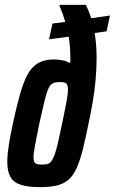

<svg xmlns="http://www.w3.org/2000/svg" viewBox="-20 -763 473 791"><path d="M146 8Q96 8 66 -1.5Q36 -11 23 -34Q10 -57 10 -96Q10 -125 16 -163.5Q22 -202 33 -254Q48 -323 62 -373Q76 -423 93 -455Q110 -487 136 -502.5Q162 -518 201 -518Q221 -518 238 -514.5Q255 -511 266 -504L270 -507Q270 -536 268.5 -562Q267 -588 263 -612L182 -601L196 -666L249 -673Q244 -690 238 -706.5Q232 -723 225 -739L226 -743H334Q340 -730 345.5 -716.5Q351 -703 356 -688L433 -699L419 -634L370 -627Q374 -603 376 -577.5Q378 -552 378 -526Q378 -476 373.5 -430Q369 -384 361.5 -340.5Q354 -297 345 -255Q332 -190 320.5 -145Q309 -100 295.5 -70Q282 -40 262.5 -23Q243 -6 215 1Q187 8 146 8ZM154 -85Q167 -85 176 -87.5Q185 -90 192 -99.5Q199 -109 205.5 -127Q212 -145 219 -176Q226 -207 236 -254Q248 -311 254 -344Q260 -377 260 -394Q260 -407 256.5 -414Q253 -421 245.5 -423Q238 -425 226 -425Q209 -425 198 -420Q187 -415 179.5 -398.5Q172 -382 163.5 -347.5Q155 -313 142 -254Q131 -198 124.5 -165Q118 -132 118 -115Q118 -102 121.5 -95.5Q125 -89 133 -87Q141 -85 154 -85Z"/></svg>

Font: Saira ExtraCondensed
Style: Bold Italic
Weight: 700
Width: 2
Italic angle: -12°
Designer: Hector Gatti with collaboration of the Omnibus-Type team
Foundry: Omnibus-Type
Version: Version 1.101